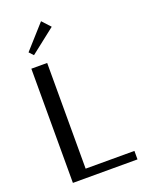

<svg xmlns="http://www.w3.org/2000/svg" viewBox="-171 -1022 848 1106"><g transform="rotate(-20 253.0 -469.0)"><path d="M78 0V-700H175V-52H474V0ZM119 -768 95 -794 224 -938 271 -887Z"/></g></svg>

Font: Sutasoma
Style: Regular
Weight: 400
Designer: Izhar Fathurrohim, Akbar Rohmanto, Arusyal Khofiqoini
Foundry: Kiwari Kolektiv
Version: Version 1.102